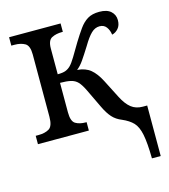

<svg xmlns="http://www.w3.org/2000/svg" viewBox="-112 -631 820 929"><g transform="rotate(-15 298.5 -166.5)"><path d="M534 209Q533 131 524.5 89Q516 47 496.5 26.5Q477 6 442 -9Q414 -20 395.5 -40.5Q377 -61 360 -97L315 -191Q301 -220 287.5 -234.5Q274 -249 253 -254Q232 -259 199 -259V-111Q199 -66 219 -54Q239 -42 270 -42H274V0H19V-42H33Q66 -42 86.5 -54.5Q107 -67 107 -114V-426Q107 -470 86 -482Q65 -494 33 -494H18V-536H276V-494H272Q242 -494 220.5 -483Q199 -472 199 -431V-302Q225 -302 239 -307.5Q253 -313 264 -324Q276 -336 292 -362.5Q308 -389 331 -428Q352 -462 370.5 -488Q389 -514 412 -528Q435 -542 471 -542Q509 -542 528.5 -524.5Q548 -507 548 -480Q548 -454 534.5 -438.5Q521 -423 503 -419Q500 -442 488 -458Q476 -474 454 -474Q431 -474 412 -455.5Q393 -437 370 -398Q345 -358 329 -335Q313 -312 295 -298Q336 -295 361.5 -274Q387 -253 408 -212L455 -120Q475 -81 498.5 -62.5Q522 -44 556 -44H578V209Z"/></g></svg>

Font: Noto Serif SemiCondensed
Style: Regular
Weight: 400
Width: 4
Designer: Monotype Design Team
Foundry: Monotype Imaging Inc.
Version: Version 2.013